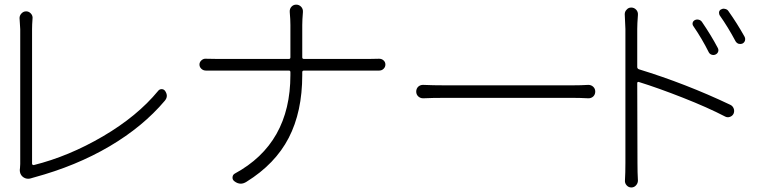

<svg xmlns="http://www.w3.org/2000/svg" viewBox="-20 -784 3348 839"><path d="M119.1 -5.9Q110.4 -2.9 103.5 -2.9Q89.8 -2.9 79.1 -11.7Q66.4 -22.5 66.4 -41Q66.4 -44.9 67.4 -49.8Q68.4 -56.6 68.4 -67.4V-656.2L65.4 -705.1Q65.4 -715.8 73.2 -724.6Q82 -734.4 94.2 -734.4Q106.4 -734.4 115.2 -724.6Q124 -714.8 122.1 -702.1Q120.1 -675.8 120.1 -657.2V-68.4Q120.1 -65.4 122.6 -64Q125 -62.5 127 -62.5Q280.3 -100.6 430.2 -188.5Q580.1 -276.4 670.9 -386.7Q676.8 -394.5 686.5 -394.5Q696.3 -394.5 702.1 -385.7Q709 -375 709 -365.2Q709 -354.5 700.2 -343.8Q604.5 -230.5 458.5 -144.5Q312.5 -58.6 128.9 -8.8Q127 -8.8 123.5 -7.3Q120.1 -5.9 119.1 -5.9Z M1300.8 -533.2Q1300.8 -526.4 1308.6 -526.4H1590.8Q1615.2 -526.4 1636.7 -527.3Q1648.4 -527.3 1656.2 -520Q1664.1 -512.7 1664.1 -502Q1664.1 -491.2 1656.2 -483.4Q1648.4 -475.6 1636.7 -475.6Q1622.1 -475.6 1589.8 -475.6H1308.6Q1300.8 -475.6 1300.8 -468.8V-456.1Q1300.8 -295.9 1241.7 -181.6Q1182.6 -67.4 1056.6 10.7Q1043.9 18.6 1032.2 18.6Q1017.6 18.6 1003.9 7.8Q995.1 1 996.1 -9.8Q997.1 -20.5 1005.9 -25.4Q1249 -157.2 1249 -456.1V-468.8Q1249 -475.6 1242.2 -475.6H934.6Q895.5 -475.6 879.9 -475.6Q868.2 -475.6 859.9 -483.4Q851.6 -491.2 851.6 -502Q851.6 -512.7 860.4 -520.5Q869.1 -528.3 879.9 -527.3Q906.2 -526.4 932.6 -526.4H1242.2Q1249 -526.4 1249 -533.2V-674.8Q1249 -699.2 1246.1 -731.4Q1245.1 -745.1 1253.4 -754.4Q1261.7 -763.7 1274.4 -763.7Q1287.1 -763.7 1295.9 -754.4Q1304.7 -745.1 1303.7 -731.4Q1300.8 -696.3 1300.8 -674.8Z M1829.1 -354.5Q1816.4 -354.5 1807.6 -362.8Q1798.8 -371.1 1798.8 -383.8Q1798.8 -396.5 1807.6 -405.3Q1816.4 -413.1 1828.1 -413.1Q1828.1 -413.1 1829.1 -413.1Q1872.1 -411.1 1925.8 -411.1H2479.5Q2520.5 -411.1 2550.8 -413.1Q2563.5 -413.1 2572.3 -404.8Q2581.1 -396.5 2581.1 -383.8Q2581.1 -371.1 2572.3 -362.3Q2563.5 -354.5 2551.8 -354.5Q2550.8 -354.5 2550.8 -354.5Q2514.6 -356.4 2480.5 -356.4H1925.8Q1868.2 -356.4 1829.1 -354.5Z M3116.2 -575.2Q3121.1 -566.4 3118.2 -558.1Q3115.2 -549.8 3106.9 -545.9Q3098.6 -542 3089.8 -544.9Q3081.1 -547.9 3077.1 -555.7Q3047.9 -614.3 3009.8 -669.9Q3004.9 -676.8 3006.8 -684.6Q3008.8 -692.4 3016.6 -696.3Q3024.4 -700.2 3033.7 -697.8Q3043 -695.3 3047.9 -687.5Q3087.9 -628.9 3116.2 -575.2ZM2764.6 -657.2V-491.2Q2764.6 -484.4 2771.5 -481.4Q2975.6 -418.9 3170.9 -326.2Q3181.6 -321.3 3186 -310.1Q3190.4 -298.8 3185.5 -287.1Q3180.7 -277.3 3169.9 -273.4Q3159.2 -269.5 3149.4 -274.4Q3072.3 -314.5 2964.4 -356.9Q2856.4 -399.4 2771.5 -425.8Q2768.6 -426.8 2766.6 -425.3Q2764.6 -423.8 2764.6 -420.9L2765.6 -72.3Q2765.6 -29.3 2767.6 4.9Q2767.6 16.6 2759.3 25.9Q2751 35.2 2738.8 35.2Q2726.6 35.2 2718.3 25.9Q2710 16.6 2710.9 4.9Q2712.9 -28.3 2712.9 -72.3V-657.2L2710 -721.7Q2710 -733.4 2717.8 -741.2Q2725.6 -751 2738.3 -751Q2751 -751 2759.8 -741.7Q2768.6 -732.4 2767.6 -718.8Q2764.6 -679.7 2764.6 -657.2ZM3125 -716.8Q3122.1 -721.7 3122.1 -727.5Q3122.1 -729.5 3122.1 -731.4Q3124 -740.2 3131.8 -743.2Q3136.7 -746.1 3142.6 -746.1Q3145.5 -746.1 3148.4 -745.1Q3158.2 -743.2 3163.1 -735.4Q3201.2 -681.6 3233.4 -624Q3236.3 -618.2 3236.3 -613.3Q3236.3 -610.4 3235.4 -606.4Q3232.4 -597.7 3224.6 -593.8Q3219.7 -591.8 3214.8 -591.8Q3210.9 -591.8 3207 -592.8Q3199.2 -595.7 3194.3 -603.5Q3161.1 -666 3125 -716.8Z"/></svg>

Font: Gen Jyuu Gothic P Light
Style: Regular
Weight: 200
Designer: [Source Han Sans]
Ryoko NISHIZUKA  (kana & ideographs); Paul D. Hunt (Latin, Greek & Cyrillic); Wenlong ZHANG  (bopomofo
Version: Version 1.002.20150607